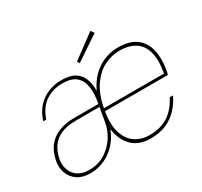

<svg xmlns="http://www.w3.org/2000/svg" viewBox="-146 -890 1155 1098"><g transform="rotate(-30 431.5 -341.0)"><path d="M160 12Q109 12 76 -10Q43 -32 29.5 -68Q16 -104 23 -145Q34 -204 63 -240Q92 -276 137 -292.5Q182 -309 236 -309H396Q408 -372 401 -417.5Q394 -463 364.5 -488.5Q335 -514 276 -514Q211 -514 163.5 -481.5Q116 -449 93 -381H73Q90 -434 121.5 -467.5Q153 -501 194 -517Q235 -533 278 -533Q335 -533 367 -513.5Q399 -494 412.5 -459Q426 -424 425 -379Q462 -456 522 -494.5Q582 -533 653 -533Q729 -533 772 -501Q815 -469 828.5 -412.5Q842 -356 830 -283Q829 -278 828 -273.5Q827 -269 826 -265Q825 -261 823 -254H408Q394 -171 411.5 -116Q429 -61 469 -34.5Q509 -8 561 -8Q635 -8 685.5 -41Q736 -74 768 -138H790Q769 -94 737 -60Q705 -26 661 -7Q617 12 557 12Q481 12 437 -32Q393 -76 383 -150Q366 -103 332.5 -66Q299 -29 254.5 -8.5Q210 12 160 12ZM163 -8Q224 -8 269 -37Q314 -66 341.5 -109Q369 -152 376 -197L393 -291H238Q175 -291 135.5 -272.5Q96 -254 74.5 -221Q53 -188 45 -145Q39 -109 50.5 -77.5Q62 -46 90.5 -27Q119 -8 163 -8ZM411 -272H808Q823 -359 807.5 -411.5Q792 -464 751.5 -488.5Q711 -513 650 -513Q602 -513 553 -489.5Q504 -466 466 -413Q428 -360 411 -272ZM420 -564 411 -580 565 -694 581 -672Z"/></g></svg>

Font: DM Sans 10pt Thin
Style: Italic
Weight: 250
Italic angle: -10°
Version: Version 4.004;gftools[0.9.30]